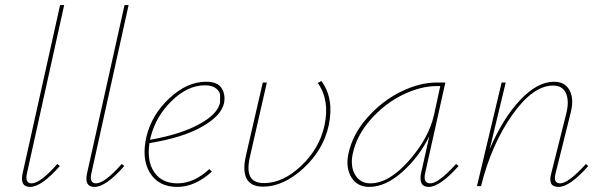

<svg xmlns="http://www.w3.org/2000/svg" viewBox="-20 -731 2359 754"><path d="M98 3Q57 3 69 -51L216 -711H232L86 -51Q77 -11 104 -11Q138 -11 205 -87L215 -79Q143 3 98 3Z M351 3Q310 3 322 -51L469 -711H485L339 -51Q330 -11 357 -11Q391 -11 458 -87L468 -79Q396 3 351 3Z M789 -410Q835 -410 850.5 -384.5Q866 -359 860 -327Q850 -277 773.5 -233.5Q697 -190 567 -169Q556 -98 586 -54.5Q616 -11 677 -11Q742 -11 802 -67L812 -57Q746 3 676 3Q603 3 569 -52Q535 -107 555 -194Q576 -281 645.5 -345.5Q715 -410 789 -410ZM844 -327Q844 -339 844.5 -354.5Q845 -370 829.5 -383Q814 -396 785 -396Q717 -396 654.5 -335Q592 -274 572 -194L569 -182Q688 -203 761 -242.5Q834 -282 844 -327Z M1028 -407 963 -122Q949 -66 962 -39Q975 -12 1017 -12Q1091 -12 1162.5 -79.5Q1234 -147 1254 -237Q1276 -337 1228 -405L1242 -413Q1293 -344 1271 -239Q1250 -142 1171.5 -70Q1093 2 1013 2Q918 2 946 -121L1012 -407Z M1771 -87 1781 -79Q1707 3 1664 3Q1622 3 1634 -53L1666 -196Q1626 -115 1560 -56Q1494 3 1430 3Q1383 3 1360 -34.5Q1337 -72 1348 -126Q1364 -203 1422.5 -269Q1481 -335 1554.5 -371Q1628 -407 1696 -407H1729L1650 -53Q1640 -11 1670 -11Q1702 -11 1771 -87ZM1434 -11Q1507 -11 1585 -99Q1663 -187 1684 -278L1709 -393H1695Q1632 -393 1562 -359Q1492 -325 1436 -262Q1380 -199 1365 -126Q1355 -77 1375 -44Q1395 -11 1434 -11Z M2281 -87 2290 -79Q2218 3 2173 3Q2130 3 2145 -51L2204 -286Q2216 -335 2202.5 -365Q2189 -395 2152 -395Q2073 -395 1991.5 -279.5Q1910 -164 1869 0H1853L1950 -407H1966L1903 -145Q1954 -265 2022 -337.5Q2090 -410 2156 -410Q2199 -410 2217 -376Q2235 -342 2221 -288L2162 -51Q2151 -11 2180 -11Q2212 -11 2281 -87Z"/></svg>

Font: EauTestText Thin
Style: Italic
Weight: 250
Italic angle: -12°
Designer: Christian Thalmann (Catharsis Fonts)
Version: Version 0.001;PS 000.001;hotconv 1.0.88;makeotf.lib2.5.64775